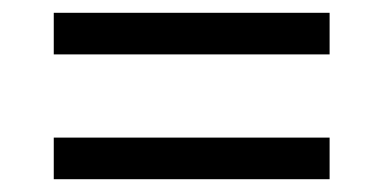

<svg xmlns="http://www.w3.org/2000/svg" viewBox="-20 -507 599 300"><path d="M64 -422V-487H495V-422ZM64 -227V-292H495V-227Z"/></svg>

Font: Noto Serif Toto SemiBold
Style: Regular
Weight: 600
Designer: Monotype Design Team
Foundry: Monotype Imaging Inc.
Version: Version 2.001; ttfautohint (v1.8.4.7-5d5b)